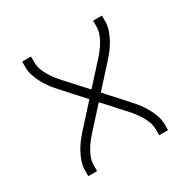

<svg xmlns="http://www.w3.org/2000/svg" viewBox="-124 -637 748 755"><g transform="rotate(-30 250.0 -260.0)"><path d="M69 0V-26Q69 -46 75.5 -65Q82 -84 91.5 -101.5Q101 -119 113 -135Q125 -151 139 -166L224 -260L139 -354Q125 -369 113 -385Q101 -401 91.5 -418.5Q82 -436 75.5 -455Q69 -474 69 -494V-520H109V-494Q109 -477 114.5 -461.5Q120 -446 128.5 -431.5Q137 -417 147 -404Q157 -391 168 -379L250 -289L332 -379Q343 -391 353 -404Q363 -417 371.5 -431.5Q380 -446 385.5 -461.5Q391 -477 391 -494V-520H431V-494Q431 -474 424.5 -455Q418 -436 408.5 -418.5Q399 -401 387 -385Q375 -369 361 -354L276 -260L361 -166Q375 -151 387 -135Q399 -119 408.5 -101.5Q418 -84 424.5 -65Q431 -46 431 -26V0H391V-26Q391 -43 385.5 -58.5Q380 -74 371.5 -88.5Q363 -103 353 -116Q343 -129 332 -141L250 -231L168 -141Q157 -129 147 -116Q137 -103 128.5 -88.5Q120 -74 114.5 -58.5Q109 -43 109 -26V0Z"/></g></svg>

Font: Iosevka Curly Extralight
Style: Regular
Weight: 200
Monospace: yes
Designer: Belleve Invis
Foundry: Belleve Invis
Version: Version 22.1.2; ttfautohint (v1.8.4)